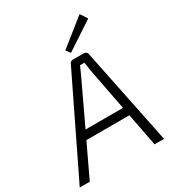

<svg xmlns="http://www.w3.org/2000/svg" viewBox="-239 -1034 1062 1160"><g transform="rotate(-30 292.5 -454.0)"><path d="M400 -690Q409 -690 416 -684.5Q423 -679 424 -670L561 0H495L383 -581Q381 -596 379 -610.5Q377 -625 374 -639H344Q338 -625 331 -610Q324 -595 318 -581L43 0H-27L299 -672Q302 -682 309 -686Q316 -690 325 -690ZM482 -286 474 -228H124L132 -286ZM496 -908 528 -859 334 -731 312 -761Z"/></g></svg>

Font: Exo 2 Light
Style: Italic
Weight: 300
Italic angle: -8°
Designer: Natanael Gama
Foundry: Natanael Gama
Version: Version 2.010